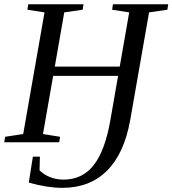

<svg xmlns="http://www.w3.org/2000/svg" viewBox="-31 -675 818 911"><path d="M767.1 -654.8 763.2 -628.9 676.3 -616.2 586.9 -106Q558.6 53.2 476.8 134.8Q395 216.3 265.1 216.3Q193.8 216.3 105.5 191.4L125 68.4H158.2L156.7 133.3Q177.7 154.3 207.5 165.8Q237.3 177.2 270 177.2Q360.4 177.2 414.1 107.9Q467.8 38.6 492.7 -105L529.3 -314.9H221.2L172.9 -39.1L253.9 -25.9L250 0H-10.7L-6.8 -25.9L79.1 -39.1L180.2 -616.2L99.1 -628.9L103 -654.8H365.2L361.3 -628.9L273.9 -616.2L229 -358.9H537.1L582 -616.2L501 -628.9L504.9 -654.8Z"/></svg>

Font: Tinos
Style: Italic
Weight: 400
Italic angle: -16.333°
Designer: Steve Matteson
Foundry: Monotype Imaging Inc.
Version: Version 1.32